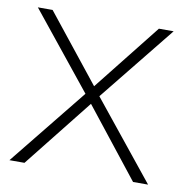

<svg xmlns="http://www.w3.org/2000/svg" viewBox="-66 -603 641 667"><g transform="rotate(10 254.5 -270.0)"><path d="M230 -273 15 -540H67L255 -304L442 -540H494L279 -273L499 0H446L255 -242L63 0H10Z"/></g></svg>

Font: Tap Sans
Style: Regular
Weight: 400
Designer: Tap Payments
Foundry: Tap Payments
Version: Version 1.001;Glyphs 3.1.2 (3151)